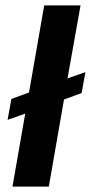

<svg xmlns="http://www.w3.org/2000/svg" viewBox="-20 -688 335 708"><path d="M26 0 73 -269 8 -246 22 -323 87 -347 143 -668H277L229 -399L295 -422L281 -345L216 -321L160 0Z"/></svg>

Font: Celebes
Style: Bold Italic
Weight: 700
Italic angle: -10°
Designer: Anugrah Pasau
Foundry: Lafontype
Version: Version 1.000; ttfautohint (v1.8.4)